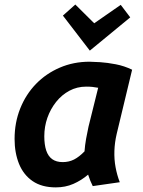

<svg xmlns="http://www.w3.org/2000/svg" viewBox="-20 -806 624 840"><path d="M224.2 13.8Q162.8 13.8 122.8 -13.6Q82.8 -41 63.2 -89.2Q43.8 -137.5 43.8 -198.2Q43.8 -269.8 68.5 -331.5Q93.2 -393.2 137.5 -438.9Q181.8 -484.5 241.8 -510.2Q301.8 -536 372 -536Q386.8 -536 417.8 -534Q448.8 -532 486.5 -524.8Q524.2 -517.5 558 -501L490.5 -220.2Q481.8 -183.2 480.5 -146.1Q479.2 -109 485.6 -74.5Q492 -40 504 -8.8L385.8 8.2Q379.8 -3.8 374.9 -15.8Q370 -27.8 365.5 -42Q336 -16.8 301 -1.5Q266 13.8 224.2 13.8ZM254.5 -96.8Q281.5 -96.8 303.9 -108.1Q326.2 -119.5 349.8 -143.8Q351.5 -169.2 356.6 -198.4Q361.8 -227.5 367.2 -251.8L409.5 -422Q395.5 -424.5 383.9 -425.8Q372.2 -427 357.2 -427Q317.2 -427 283.6 -409Q250 -391 225.4 -360Q200.8 -329 187.2 -290.4Q173.8 -251.8 173.8 -209.8Q173.8 -173 182.2 -147.6Q190.8 -122.2 208.6 -109.5Q226.5 -96.8 254.5 -96.8ZM373 -584.5 255.2 -737.8 309.5 -786.2 392.2 -704.2 508.2 -784.8 549.8 -730Z"/></svg>

Font: Ubuntu Sans
Style: Italic
Weight: 400
Italic angle: -13.5°
Designer: Dalton Maag Ltd
Foundry: Dalton Maag Ltd
Version: Version 1.006